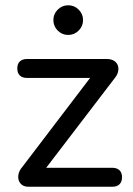

<svg xmlns="http://www.w3.org/2000/svg" viewBox="-20 -712 507 732"><path d="M66 -76.8 341.4 -438.4V-414.8H83Q65.3 -414.8 55.6 -424.2Q45.9 -433.6 45.9 -451Q45.9 -468.4 55.6 -477.7Q65.3 -487.1 83 -487.1H386.9Q408.9 -487.1 420.8 -475.6Q432.8 -464 431.4 -446.1Q429.9 -428.2 416 -412.3L136.3 -46.4V-72.3H408Q425.8 -72.3 435.5 -63Q445.2 -53.6 445.2 -36.2Q445.2 -18.8 435.5 -9.4Q425.8 0 408 0H88.3Q68.9 0 58.4 -12.1Q47.9 -24.2 49.7 -42.4Q51.5 -60.6 66 -76.8ZM183.5 -635.5Q183.5 -658.8 200.1 -675.3Q216.8 -691.9 240.1 -691.9Q263.4 -691.9 280 -675.3Q296.6 -658.6 296.6 -635.3Q296.6 -612 279.9 -595.4Q263.3 -578.8 239.9 -578.8Q216.6 -578.8 200 -595.5Q183.5 -612.1 183.5 -635.5Z"/></svg>

Font: SN Pro Thin
Style: Regular
Weight: 200
Designer: Tobias Whetton
Foundry: Supernotes
Version: Version 1.003;Glyphs 3.3 (3324)